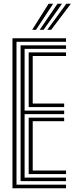

<svg xmlns="http://www.w3.org/2000/svg" viewBox="-20 -1004 398 1024"><path d="M46.5 0V-800H332.2V-781H68V-19H332.2V0ZM89.8 -37.8V-762.2H332.2V-743.2H111.2V-414.2H322.2V-395.2H111.2V-56.8H332.2V-37.8ZM133 -433V-724.5H332.2V-705.5H154.5V-452H322.2V-433ZM133 -75.5V-376.5H322.2V-357.5H154.5V-94.5H332.2V-75.5ZM151.5 -845 239.2 -984H263.5L172 -845ZM232 -845 333.8 -984H358L252.8 -845ZM191.8 -845 286.5 -984H310.8L212.2 -845Z"/></svg>

Font: Big Shoulders Inline Display
Style: Bold
Weight: 700
Designer: Patric King
Foundry: XO Type Co
Version: Version 1.000